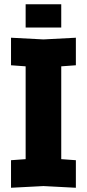

<svg xmlns="http://www.w3.org/2000/svg" viewBox="-20 -882 410 906"><path d="M32 4V-126L101 -131V-569L32 -574V-704L185 -696L338 -704V-574L269 -569V-131L338 -126V4L185 -4ZM101 -752V-862H269V-752Z"/></svg>

Font: Tektur SemiCondensed
Style: Bold
Weight: 700
Width: 4
Designer: Adam Jagosz
Foundry: Adam Jagosz
Version: Version 1.005;gftools[0.9.30]